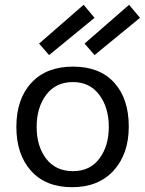

<svg xmlns="http://www.w3.org/2000/svg" viewBox="-20 -761 599 792"><path d="M370 -687.5 182.5 -533.8 141.2 -581.2 325 -741.2ZM557.5 -687.5 370 -533.8 328.8 -581.2 512.5 -741.2ZM47.5 -237.5Q47.5 -352.5 109.4 -419.4Q171.2 -486.2 281.2 -486.2Q391.2 -486.2 451.2 -420Q511.2 -353.8 511.2 -238.8Q511.2 -126.2 448.8 -57.5Q386.2 11.2 277.5 11.2Q168.8 11.2 108.1 -56.2Q47.5 -123.8 47.5 -237.5ZM131.2 -237.5Q131.2 -157.5 170.6 -106.2Q210 -55 281.2 -55Q351.2 -55 390 -106.9Q428.8 -158.8 428.8 -237.5Q428.8 -317.5 389.4 -370Q350 -422.5 281.2 -422.5Q210 -422.5 170.6 -370Q131.2 -317.5 131.2 -237.5Z"/></svg>

Font: Cambay
Style: Regular
Weight: 400
Designer: Pooja Saxena
Foundry: Pooja Saxena
Version: Version 1.181;PS 001.181;hotconv 1.0.70;makeotf.lib2.5.58329